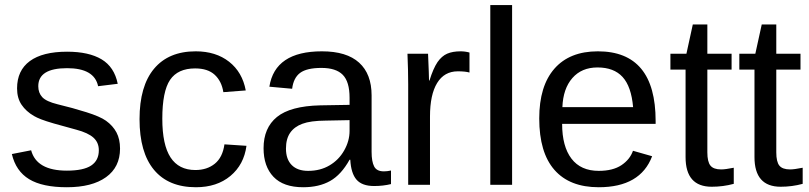

<svg xmlns="http://www.w3.org/2000/svg" viewBox="-20 -745 3263 774"><path d="M463.9 -146Q463.9 -71.3 407.5 -30.8Q351.1 9.8 249.5 9.8Q150.9 9.8 97.4 -22.7Q43.9 -55.2 27.8 -124L105.5 -139.2Q127.4 -57.1 249.5 -57.1Q316.4 -57.1 347.4 -77.6Q378.4 -98.1 378.4 -139.2Q378.4 -170.4 356.9 -189.9Q335.4 -209.5 287.6 -222.2Q231 -237.3 197.5 -247.1Q164.1 -256.8 146 -263.9Q127.9 -271 117.2 -277.3Q85 -295.9 66.9 -322.8Q48.8 -349.6 48.8 -388.7Q48.8 -460.9 100.3 -498.8Q151.9 -536.6 250.5 -536.6Q337.9 -536.6 389.4 -505.9Q440.9 -475.1 454.6 -407.2L375.5 -397.5Q360.4 -470.2 250.5 -470.2Q134.3 -470.2 134.3 -397.5Q134.3 -370.6 150.4 -353.3Q166.5 -335.9 211.9 -324.7Q272.9 -310.1 328.1 -292.7Q383.3 -275.4 407.2 -258.3Q435.1 -238.3 449.5 -211.2Q463.9 -184.1 463.9 -146Z M770 9.8Q659.2 9.8 600.8 -60.3Q542.5 -130.4 542.5 -264.6Q542.5 -397.9 601.1 -468Q659.7 -538.1 769 -538.1Q850.1 -538.1 903.6 -496.1Q957 -454.1 970.7 -380.4L880.4 -373.5Q873.5 -417.5 845.7 -443.4Q817.9 -469.2 766.6 -469.2Q696.8 -469.2 665.5 -422.9Q634.3 -376.5 634.3 -266.6Q634.3 -161.1 667.5 -110.4Q700.7 -59.6 767.6 -59.6Q814.5 -59.6 845.9 -85Q877.4 -110.4 884.8 -163.1L973.6 -157.2Q963.4 -81.1 908.7 -35.6Q854 9.8 770 9.8Z M1202.1 9.8Q1122.6 9.8 1082.5 -32.2Q1042.5 -74.2 1042.5 -147.5Q1042.5 -229.5 1096.4 -273.4Q1150.4 -317.4 1270.5 -320.3L1389.2 -322.3V-351.1Q1389.2 -415.5 1361.8 -443.4Q1334.5 -471.2 1275.9 -471.2Q1216.8 -471.2 1189.9 -451.2Q1163.1 -431.2 1157.7 -387.2L1065.9 -395.5Q1088.4 -538.1 1277.8 -538.1Q1377.4 -538.1 1427.7 -492.4Q1478 -446.8 1478 -360.4V-132.8Q1478 -93.8 1488.3 -74Q1498.5 -54.2 1527.3 -54.2Q1541 -54.2 1556.2 -57.6V-2.9Q1524.4 4.9 1488.3 4.9Q1439.5 4.9 1417.2 -20.8Q1395 -46.4 1392.1 -101.1H1389.2Q1355.5 -40.5 1310.8 -15.4Q1266.1 9.8 1202.1 9.8ZM1389.2 -260.7 1293 -258.8Q1231.4 -258.3 1199.2 -246.1Q1167 -234.4 1149.9 -210Q1132.8 -185.5 1132.8 -146Q1132.8 -103 1156 -79.6Q1179.2 -56.2 1222.2 -56.2Q1271 -56.2 1308.1 -78.1Q1345.7 -100.1 1367.4 -138.4Q1389.2 -176.8 1389.2 -217.3Z M1713.4 -275.4V0H1625.5V-405.3Q1625.5 -460.9 1622.6 -528.3H1705.6Q1707.5 -483.4 1708.5 -456.5Q1709.5 -429.7 1709.5 -420.4H1711.4Q1726.1 -468.3 1743.7 -494.6Q1760.7 -519 1782.7 -528.6Q1804.7 -538.1 1836.9 -538.1Q1855 -538.1 1872.6 -533.2V-452.6Q1856 -457.5 1825.7 -457.5Q1771 -457.5 1742.2 -410.4Q1713.4 -363.3 1713.4 -275.4Z M2044.4 -724.6V0H1956.5V-724.6Z M2246.1 -245.6Q2246.1 -154.8 2283.7 -105.5Q2321.3 -56.2 2393.6 -56.2Q2450.7 -56.2 2485.1 -79.1Q2519.5 -102.1 2531.7 -137.2L2608.9 -115.2Q2561.5 9.8 2393.6 9.8Q2276.4 9.8 2215.1 -60.1Q2153.8 -129.9 2153.8 -267.6Q2153.8 -398.4 2215.1 -468.3Q2276.4 -538.1 2390.1 -538.1Q2623 -538.1 2623 -257.3V-245.6ZM2532.2 -313Q2524.9 -396.5 2489.7 -434.8Q2454.6 -473.1 2388.7 -473.1Q2324.7 -473.1 2287.4 -430.4Q2250 -387.7 2247.1 -313Z M2938 -3.9Q2895 7.8 2849.1 7.8Q2743.7 7.8 2743.7 -111.8V-464.4H2682.6V-528.3H2747.1L2772.9 -646.5H2831.5V-528.3H2929.2V-464.4H2831.5V-130.9Q2831.5 -92.8 2844 -77.4Q2856.4 -62 2887.2 -62Q2903.8 -62 2938 -68.8Z M3215.8 -3.9Q3172.9 7.8 3127 7.8Q3021.5 7.8 3021.5 -111.8V-464.4H2960.4V-528.3H3024.9L3050.8 -646.5H3109.4V-528.3H3207V-464.4H3109.4V-130.9Q3109.4 -92.8 3121.8 -77.4Q3134.3 -62 3165 -62Q3181.6 -62 3215.8 -68.8Z"/></svg>

Font: Arimo Nerd Font
Style: Regular
Weight: 400
Designer: Steve Matteson
Foundry: Monotype Imaging Inc.
Version: Version 1.33;Nerd Fonts 3.2.1